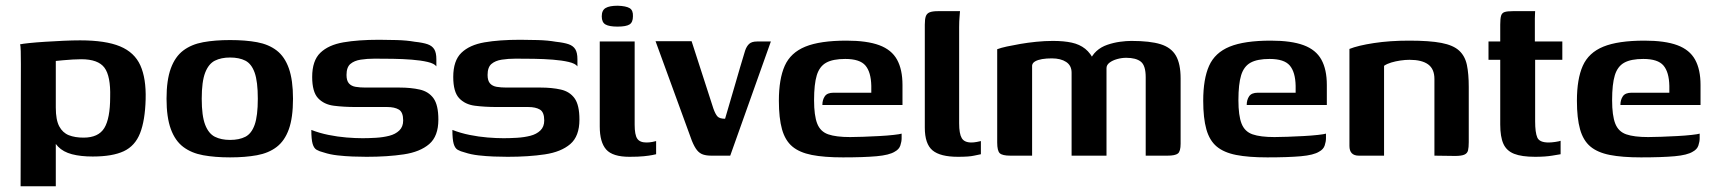

<svg xmlns="http://www.w3.org/2000/svg" viewBox="-20 -544 5992 671"><path d="M52 107 53 -320Q53 -345 52.5 -365Q52 -385 50 -389Q58 -391 82 -393.5Q106 -396 137.5 -398Q169 -400 201.5 -401.5Q234 -403 260 -403Q349 -403 399.5 -382Q450 -361 470.5 -315.5Q491 -270 489 -197Q487 -123 469.5 -78.5Q452 -34 412.5 -15.5Q373 3 304 3Q262 3 231.5 -5Q201 -13 183 -31.5Q165 -50 157 -79L175 -89V107ZM272 -63Q324 -63 344.5 -96.5Q365 -130 365 -205Q367 -278 345 -307.5Q323 -337 264 -337Q251 -337 234 -336Q217 -335 201 -333.5Q185 -332 175 -331V-168Q175 -125 187 -102.5Q199 -80 220.5 -71.5Q242 -63 272 -63Z M784 6Q731 6 690 -1.5Q649 -9 620.5 -30.5Q592 -52 577 -93Q562 -134 562 -199Q562 -264 577 -305Q592 -346 620.5 -367.5Q649 -389 690 -396.5Q731 -404 784 -404Q838 -404 878.5 -396.5Q919 -389 947 -367.5Q975 -346 989.5 -305Q1004 -264 1004 -199Q1004 -133 989.5 -92.5Q975 -52 947 -30.5Q919 -9 878 -1.5Q837 6 784 6ZM784 -55Q816 -55 837.5 -66Q859 -77 870 -108Q881 -139 881 -199Q881 -259 870 -290Q859 -321 837.5 -332Q816 -343 784 -343Q753 -343 731 -332Q709 -321 697 -290Q685 -259 685 -199Q685 -139 697 -108Q709 -77 731 -66Q753 -55 784 -55Z M1261 4Q1239 4 1212.5 3Q1186 2 1159.5 -1Q1133 -4 1112 -11Q1096 -15 1086.5 -20.5Q1077 -26 1072.5 -41.5Q1068 -57 1068 -90Q1096 -79 1128 -72.5Q1160 -66 1191 -63.5Q1222 -61 1247 -61Q1269 -61 1294 -62.5Q1319 -64 1340.5 -69.5Q1362 -75 1375.5 -88Q1389 -101 1389 -123Q1389 -152 1374 -161Q1359 -170 1333 -170H1224Q1181 -170 1146.5 -174.5Q1112 -179 1091.5 -201Q1071 -223 1071 -275Q1071 -332 1099.5 -359.5Q1128 -387 1180 -396Q1232 -405 1305 -405Q1331 -405 1366.5 -404Q1402 -403 1430 -398Q1458 -395 1474 -389.5Q1490 -384 1497.5 -372Q1505 -360 1505 -337V-312Q1498 -322 1474.5 -327.5Q1451 -333 1419 -335.5Q1387 -338 1352.5 -338.5Q1318 -339 1289 -339Q1263 -339 1240.5 -335.5Q1218 -332 1204.5 -320.5Q1191 -309 1191 -282Q1191 -262 1199.5 -252.5Q1208 -243 1223 -240.5Q1238 -238 1257 -238H1376Q1416 -238 1447 -231Q1478 -224 1495 -200.5Q1512 -177 1512 -126Q1512 -68 1480 -40.5Q1448 -13 1391 -4.5Q1334 4 1261 4Z M1754 4Q1732 4 1705.5 3Q1679 2 1652.5 -1Q1626 -4 1605 -11Q1589 -15 1579.5 -20.5Q1570 -26 1565.5 -41.5Q1561 -57 1561 -90Q1589 -79 1621 -72.5Q1653 -66 1684 -63.5Q1715 -61 1740 -61Q1762 -61 1787 -62.5Q1812 -64 1833.5 -69.5Q1855 -75 1868.5 -88Q1882 -101 1882 -123Q1882 -152 1867 -161Q1852 -170 1826 -170H1717Q1674 -170 1639.5 -174.5Q1605 -179 1584.5 -201Q1564 -223 1564 -275Q1564 -332 1592.5 -359.5Q1621 -387 1673 -396Q1725 -405 1798 -405Q1824 -405 1859.5 -404Q1895 -403 1923 -398Q1951 -395 1967 -389.5Q1983 -384 1990.5 -372Q1998 -360 1998 -337V-312Q1991 -322 1967.5 -327.5Q1944 -333 1912 -335.5Q1880 -338 1845.5 -338.5Q1811 -339 1782 -339Q1756 -339 1733.5 -335.5Q1711 -332 1697.5 -320.5Q1684 -309 1684 -282Q1684 -262 1692.5 -252.5Q1701 -243 1716 -240.5Q1731 -238 1750 -238H1869Q1909 -238 1940 -231Q1971 -224 1988 -200.5Q2005 -177 2005 -126Q2005 -68 1973 -40.5Q1941 -13 1884 -4.5Q1827 4 1754 4Z M2180 4Q2121 4 2098.5 -21.5Q2076 -47 2076 -102V-399H2198V-108Q2198 -73 2207 -59.5Q2216 -46 2239 -46Q2250 -46 2260 -48Q2270 -50 2273 -51V-5Q2269 -4 2259 -2Q2249 0 2230 2Q2211 4 2180 4ZM2138 -451Q2109 -451 2096 -458.5Q2083 -466 2083 -487Q2083 -508 2096.5 -516Q2110 -524 2139 -524Q2168 -523 2180.5 -515.5Q2193 -508 2192 -487Q2192 -466 2180 -458.5Q2168 -451 2138 -451Z M2466 0Q2449 0 2437 -4Q2425 -8 2416 -19Q2407 -30 2398 -52L2271 -400H2397L2473 -165Q2480 -145 2487.5 -137Q2495 -129 2514 -129Q2532 -189 2549 -248.5Q2566 -308 2584 -367Q2589 -382 2598 -390.5Q2607 -399 2626 -399H2674L2532 0Z M2926 6Q2860 6 2817 -2.5Q2774 -11 2749 -32Q2724 -53 2713 -92Q2702 -131 2702 -192Q2702 -268 2722.5 -314Q2743 -360 2794.5 -381Q2846 -402 2938 -402Q3010 -402 3053 -386Q3096 -370 3115 -335.5Q3134 -301 3134 -247V-177H2854Q2854 -195 2862.5 -207.5Q2871 -220 2893 -220H3025V-244Q3024 -292 3004.5 -315Q2985 -338 2934 -338Q2891 -338 2867.5 -325Q2844 -312 2834.5 -281Q2825 -250 2825 -194Q2825 -140 2836 -112Q2847 -84 2874.5 -74.5Q2902 -65 2951 -65Q2969 -65 2996.5 -66Q3024 -67 3052.5 -68.5Q3081 -70 3103 -72.5Q3125 -75 3131 -77V-61Q3131 -49 3126.5 -35.5Q3122 -22 3107 -14Q3088 -2 3043.5 2Q2999 6 2926 6Z M3328 4Q3266 4 3239 -18.5Q3212 -41 3212 -98V-458Q3212 -477 3215.5 -487Q3219 -497 3229 -501Q3239 -505 3258 -505H3335Q3335 -502 3333.5 -486Q3332 -470 3332 -449V-113Q3332 -77 3341 -61.5Q3350 -46 3375 -46Q3383 -46 3394 -48Q3405 -50 3408 -51V-5Q3401 -4 3384 0Q3367 4 3328 4Z M3511 0Q3483 0 3474 -8.5Q3465 -17 3465 -46V-372Q3478 -377 3499 -381.5Q3520 -386 3546 -390.5Q3572 -395 3601.5 -398Q3631 -401 3660 -401Q3698 -401 3725.5 -395Q3753 -389 3772.5 -373.5Q3792 -358 3806 -328H3787Q3796 -351 3812 -365.5Q3828 -380 3850 -387.5Q3872 -395 3894 -398Q3916 -401 3934 -401Q3999 -401 4036 -389.5Q4073 -378 4089.5 -349.5Q4106 -321 4106 -270V-42Q4106 -15 4096.5 -7.5Q4087 0 4060 0H3984Q3984 -69 3984 -137Q3984 -205 3984 -274Q3984 -315 3967 -328.5Q3950 -342 3916 -342Q3900 -342 3884 -337.5Q3868 -333 3857.5 -325Q3847 -317 3847 -306V0H3725V-290Q3725 -315 3706 -327.5Q3687 -340 3656 -340Q3637 -340 3622 -337.5Q3607 -335 3597.5 -329.5Q3588 -324 3587 -315V0Z M4409 6Q4343 6 4300 -2.5Q4257 -11 4232 -32Q4207 -53 4196 -92Q4185 -131 4185 -192Q4185 -268 4205.5 -314Q4226 -360 4277.5 -381Q4329 -402 4421 -402Q4493 -402 4536 -386Q4579 -370 4598 -335.5Q4617 -301 4617 -247V-177H4337Q4337 -195 4345.5 -207.5Q4354 -220 4376 -220H4508V-244Q4507 -292 4487.5 -315Q4468 -338 4417 -338Q4374 -338 4350.5 -325Q4327 -312 4317.5 -281Q4308 -250 4308 -194Q4308 -140 4319 -112Q4330 -84 4357.5 -74.5Q4385 -65 4434 -65Q4452 -65 4479.5 -66Q4507 -67 4535.5 -68.5Q4564 -70 4586 -72.5Q4608 -75 4614 -77V-61Q4614 -49 4609.5 -35.5Q4605 -22 4590 -14Q4571 -2 4526.5 2Q4482 6 4409 6Z M4729 0Q4696 0 4696 -34V-373Q4726 -385 4781.5 -393.5Q4837 -402 4905 -402Q4976 -402 5017.5 -394Q5059 -386 5079.5 -367Q5100 -348 5106.5 -317Q5113 -286 5113 -240V-47Q5113 -29 5110.5 -18.5Q5108 -8 5097.5 -3.5Q5087 1 5065 1L4993 0V-268Q4993 -303 4971 -319Q4949 -335 4906 -335Q4891 -335 4874 -332.5Q4857 -330 4842 -325.5Q4827 -321 4817 -314V0Z M5345 4Q5298 4 5271.5 -6.5Q5245 -17 5234 -41.5Q5223 -66 5223 -109V-335H5182V-399H5223V-458Q5223 -479 5226 -489Q5229 -499 5238.5 -502Q5248 -505 5267 -505H5345Q5345 -502 5344.5 -495.5Q5344 -489 5344 -479V-399H5440V-335H5345V-120Q5345 -81 5352.5 -63.5Q5360 -46 5392 -46Q5402 -46 5415.5 -48Q5429 -50 5434 -52V-5Q5428 -4 5404 0Q5380 4 5345 4Z M5715 6Q5649 6 5606 -2.5Q5563 -11 5538 -32Q5513 -53 5502 -92Q5491 -131 5491 -192Q5491 -268 5511.5 -314Q5532 -360 5583.5 -381Q5635 -402 5727 -402Q5799 -402 5842 -386Q5885 -370 5904 -335.5Q5923 -301 5923 -247V-177H5643Q5643 -195 5651.5 -207.5Q5660 -220 5682 -220H5814V-244Q5813 -292 5793.5 -315Q5774 -338 5723 -338Q5680 -338 5656.5 -325Q5633 -312 5623.5 -281Q5614 -250 5614 -194Q5614 -140 5625 -112Q5636 -84 5663.5 -74.5Q5691 -65 5740 -65Q5758 -65 5785.5 -66Q5813 -67 5841.5 -68.5Q5870 -70 5892 -72.5Q5914 -75 5920 -77V-61Q5920 -49 5915.5 -35.5Q5911 -22 5896 -14Q5877 -2 5832.5 2Q5788 6 5715 6Z"/></svg>

Font: Genos SemiBold
Style: Regular
Weight: 600
Designer: Robert E. Leuschke
Foundry: Robert E. Leuschke
Version: Version 1.010